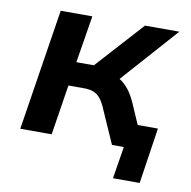

<svg xmlns="http://www.w3.org/2000/svg" viewBox="-72 -563 761 765"><g transform="rotate(10 308.0 -180.5)"><path d="M434 130 455 0H409L424 -96H576L542 130ZM36 0 113 -491H241L210 -300H281L454 -491H593L374 -245L344 -279Q370 -277 390 -265Q410 -253 427 -232Q444 -211 458 -179L536 0H407L343 -145Q333 -167 321.5 -179.5Q310 -192 295 -197.5Q280 -203 259 -203H195L163 0Z"/></g></svg>

Font: Nunito Sans 11pt
Style: Bold Italic
Weight: 700
Italic angle: -9°
Version: Version 3.101;gftools[0.9.27]